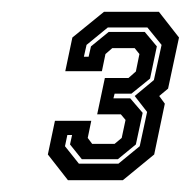

<svg xmlns="http://www.w3.org/2000/svg" viewBox="-20 -720 323 325"><path d="M95 -415 61 -458.5 73 -515.5H134.5L128.5 -486.5L136 -476.5H174L186 -486.5L192.5 -517L184.5 -526.5H144.5L157.5 -588H197.5L210 -599L216 -628.5L208 -638.5H170L158.5 -628.5L152.5 -599.5H90.5L102.5 -656.5L156 -700H249L283 -656.5L264.5 -570L249.5 -557.5L259 -544.5L241 -458.5L188 -415ZM113.5 -443H180.5L216.5 -472.5L229 -530.5L208 -557.5L240.5 -584.5L253.5 -644L229.5 -673.5H162.5L126.5 -644L122 -624H130L134 -641.5L164 -666H225L245.5 -641.5L234 -587L202.5 -561.5H174L172 -553.5H200.5L221.5 -529L210 -475.5L179.5 -450.5H118.5L98.5 -475.5L102 -491.5H94L90 -472.5Z"/></svg>

Font: Tourney Thin
Style: Italic
Weight: 100
Italic angle: -12°
Designer: Tyler Finck
Foundry: Etcetera Type Co
Version: Version 1.015